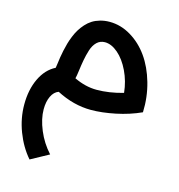

<svg xmlns="http://www.w3.org/2000/svg" viewBox="-126 -632 1039 1112"><g transform="rotate(15 393.0 -76.0)"><path d="M151.9 369.1Q100.6 310.1 70.3 230.5Q40 150.9 40 68.8Q40 -20 72 -87.2Q104 -154.3 161.1 -183.1Q162.6 -190.9 165.3 -211.2Q168 -231.4 170.4 -248Q172.9 -264.6 178.2 -289.8Q183.6 -314.9 189.5 -335.4Q195.3 -356 205.3 -380.6Q215.3 -405.3 227.1 -424.3Q238.8 -443.4 255.6 -462.2Q272.5 -481 292.2 -493.4Q312 -505.9 338.4 -513.4Q364.7 -521 395 -521Q461.9 -521 522.9 -484.4Q584 -447.8 627.4 -386.5Q670.9 -325.2 695.1 -240.7Q719.2 -156.2 715.8 -64.9Q646.5 -33.2 566.2 -16.6Q485.8 0 420.9 0Q316.4 0 213.9 -53.2Q186.5 -43.5 171.1 -11.2Q155.8 21 155.8 66.9Q155.8 124 183.6 190.7Q211.4 257.3 259.8 310.1ZM421.9 -121.1Q497.1 -121.1 581.1 -145Q574.2 -212.9 545.7 -272.5Q517.1 -332 477.5 -366Q438 -399.9 398.9 -399.9Q370.6 -399.9 350.8 -380.9Q331.1 -361.8 321 -329.8Q311 -297.9 305.4 -267.1Q299.8 -236.3 295.4 -201.9Q291 -167.5 287.1 -153.8Q355.5 -121.1 421.9 -121.1Z"/></g></svg>

Font: Montserrat-Arabic Medium
Style: Regular
Weight: 500
Designer: Mohamed Gaber
Foundry: Kief Type Foundry
Version: Version 5.008;PS 005.008;hotconv 1.0.88;makeotf.lib2.5.64775